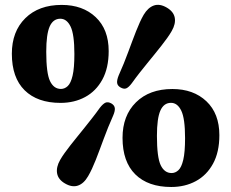

<svg xmlns="http://www.w3.org/2000/svg" viewBox="-20 -738 937 778"><path d="M230 -718.1Q315.4 -718.1 367.9 -668.4Q420.4 -618.7 420.4 -531.1Q420.4 -462.4 394.7 -415.5Q369.1 -368.6 325.1 -344.9Q281.2 -321.1 225.3 -321.1Q131.5 -321.1 79.7 -372.3Q28 -423.5 28 -520.1Q28 -610.4 82.5 -664.2Q137.1 -718.1 230 -718.1ZM281.4 -519.1Q281.4 -598.8 266 -630.5Q250.6 -662.1 224.4 -662.1Q195.3 -662.1 181.3 -630.7Q167.4 -599.2 167.4 -528.1Q167.4 -441.5 182.6 -409.6Q197.9 -377.6 226.9 -377.6Q242.1 -377.6 254.5 -389.2Q266.9 -400.8 274.1 -431.3Q281.4 -461.8 281.4 -519.1ZM514 -400.7Q501.8 -384.4 491.9 -380.1Q482 -375.7 467.7 -384Q455.9 -391 454.6 -402.1Q453.3 -413.3 460.7 -431.9Q471.8 -456.5 481.5 -480.5Q491.2 -504.5 499.6 -527.4Q508.1 -550.2 516 -571.4Q524 -592.6 531.5 -611.8Q539.1 -630.9 546.7 -647.8Q554.4 -664.6 562.2 -678.1Q579.6 -707.2 603.2 -715.6Q626.8 -724.1 655.7 -707.3Q683.5 -691 688.1 -666.3Q692.7 -641.6 675.7 -612.1Q668 -598.6 657.4 -583.8Q646.8 -568.9 634 -552.7Q621.3 -536.5 607.1 -519Q592.9 -501.4 577.3 -482.4Q561.8 -463.3 545.8 -443.1Q529.9 -422.9 514 -400.7ZM384.6 -301.2Q397.3 -317.5 407.5 -322Q417.8 -326.5 431.7 -318.6Q444.1 -311.1 445.3 -299.5Q446.5 -288 438.6 -269.8Q427.7 -245.5 418 -221.4Q408.4 -197.4 399.9 -174.5Q391.4 -151.7 383.5 -130.4Q375.7 -109.2 368 -89.9Q360.4 -70.7 352.7 -54.2Q345 -37.7 337.1 -24.2Q319.8 5.8 295.9 14Q272.1 22.2 243.3 5.4Q215.8 -10.5 211.4 -35.5Q207 -60.6 223.6 -89.8Q231.3 -103.3 242 -118.2Q252.7 -133.2 265.5 -149.5Q278.3 -165.8 292.6 -183.4Q306.9 -201.1 322.2 -220.1Q337.5 -239.2 353.4 -259.5Q369.4 -279.8 384.6 -301.2ZM678.5 -377.3Q763.9 -377.3 816.4 -327.6Q868.9 -277.9 868.9 -190.3Q868.9 -121.6 843.2 -74.7Q817.6 -27.8 773.6 -4.1Q729.7 19.7 673.8 19.7Q580 19.7 528.2 -31.5Q476.5 -82.7 476.5 -179.3Q476.5 -269.6 531 -323.4Q585.6 -377.3 678.5 -377.3ZM729.9 -178.3Q729.9 -258 714.5 -289.6Q699.1 -321.3 672.9 -321.3Q643.8 -321.3 629.8 -289.8Q615.9 -258.4 615.9 -187.3Q615.9 -100.7 631.1 -68.7Q646.4 -36.8 675.4 -36.8Q690.6 -36.8 703 -48.4Q715.4 -60 722.6 -90.5Q729.9 -121 729.9 -178.3Z"/></svg>

Font: Fraunces SuperSoft Wonky
Style: Regular
Weight: 900
Version: Version 1.000;[b76b70a41]